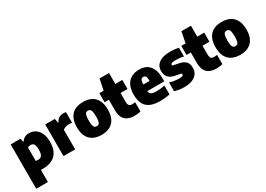

<svg xmlns="http://www.w3.org/2000/svg" viewBox="1 -1704 4002 2888"><g transform="rotate(-30 2002.0 -260.0)"><path d="M43.5 -550H214.5L227 -490.5H235.5Q255.5 -523 287.8 -541Q320 -559 364 -559Q422.5 -559 470.8 -529.5Q519 -500 548 -438.2Q577 -376.5 577 -285Q577 -141.5 501.5 -65.5Q426 10.5 274 10.5Q263.5 10.5 246.5 9.5V220H43.5ZM372 -268Q372 -316.5 363.2 -343.8Q354.5 -371 338.2 -381.8Q322 -392.5 297.5 -392.5Q283.5 -392.5 270 -389Q256.5 -385.5 246.5 -379V-145Q267.5 -142 281.5 -142Q313 -142 332.8 -153.8Q352.5 -165.5 362.2 -193Q372 -220.5 372 -268Z M644 -550H810L825.5 -477H834Q851.5 -520 884.5 -539.5Q917.5 -559 963.5 -559Q984 -559 1007 -555V-370Q984.5 -375 950.5 -375Q919 -375 890.5 -365Q862 -355 847 -339V0H644Z M1035 -272Q1035 -414.5 1104.2 -486.8Q1173.5 -559 1304 -559Q1433.5 -559 1503 -486Q1572.5 -413 1572.5 -273.5Q1572.5 -133 1502.5 -61Q1432.5 11 1304 11Q1175.5 11 1105.2 -60.8Q1035 -132.5 1035 -272ZM1367 -272Q1367 -326.5 1360 -356.5Q1353 -386.5 1339.5 -397.8Q1326 -409 1304 -409Q1282 -409 1268.5 -397.8Q1255 -386.5 1247.8 -357Q1240.5 -327.5 1240.5 -273.5Q1240.5 -219.5 1247.2 -190.2Q1254 -161 1267.8 -150Q1281.5 -139 1304 -139Q1326.5 -139 1340 -150Q1353.5 -161 1360.2 -189.8Q1367 -218.5 1367 -272Z M1862 -392.5V-240.5Q1862 -208.5 1868.8 -191Q1875.5 -173.5 1890.8 -166Q1906 -158.5 1933.5 -158.5Q1947 -158.5 1983 -163V-2.5Q1960 3 1931.2 6.8Q1902.5 10.5 1876.5 10.5Q1769 10.5 1714 -43.8Q1659 -98 1659 -213V-392.5H1584.5V-550H1659L1697 -740H1862V-550H1983V-392.5Z M2519 -216H2224.5Q2227 -188 2239.5 -173Q2252 -158 2279.5 -151.2Q2307 -144.5 2356.5 -144.5Q2413 -144.5 2489 -160V-6Q2407 11 2328.5 11Q2219 11 2151.2 -19.2Q2083.5 -49.5 2051.8 -112.5Q2020 -175.5 2020 -277Q2020 -365 2049.8 -428.2Q2079.5 -491.5 2137.8 -525.2Q2196 -559 2280 -559Q2398 -559 2458.5 -483.8Q2519 -408.5 2519 -270ZM2223.5 -332H2331Q2330.5 -371 2325 -392.8Q2319.5 -414.5 2308.2 -423.2Q2297 -432 2278 -432Q2258.5 -432 2247 -423.2Q2235.5 -414.5 2229.8 -393Q2224 -371.5 2223.5 -332Z M2572.5 -14V-165.5Q2609 -153.5 2652.8 -147Q2696.5 -140.5 2741.5 -140.5Q2778.5 -140.5 2793.8 -148.2Q2809 -156 2809 -170.5Q2809 -179.5 2803.5 -184.5Q2798 -189.5 2784.5 -192L2695 -210Q2625 -223.5 2589.8 -263.8Q2554.5 -304 2554.5 -374Q2554.5 -431 2584 -472.5Q2613.5 -514 2673 -536.5Q2732.5 -559 2819.5 -559Q2898.5 -559 2963 -542.5V-390.5Q2902.5 -407.5 2828.5 -407.5Q2739.5 -407.5 2739.5 -375.5Q2739.5 -367.5 2745.5 -363Q2751.5 -358.5 2765.5 -356L2855 -338Q2924 -324 2959 -286.2Q2994 -248.5 2994 -176Q2994 -118.5 2964 -76.2Q2934 -34 2878 -11.5Q2822 11 2745.5 11Q2648 11 2572.5 -14Z M3285 -392.5V-240.5Q3285 -208.5 3291.8 -191Q3298.5 -173.5 3313.8 -166Q3329 -158.5 3356.5 -158.5Q3370 -158.5 3406 -163V-2.5Q3383 3 3354.2 6.8Q3325.5 10.5 3299.5 10.5Q3192 10.5 3137 -43.8Q3082 -98 3082 -213V-392.5H3007.5V-550H3082L3120 -740H3285V-550H3406V-392.5Z M3443 -272Q3443 -414.5 3512.2 -486.8Q3581.5 -559 3712 -559Q3841.5 -559 3911 -486Q3980.5 -413 3980.5 -273.5Q3980.5 -133 3910.5 -61Q3840.5 11 3712 11Q3583.5 11 3513.2 -60.8Q3443 -132.5 3443 -272ZM3775 -272Q3775 -326.5 3768 -356.5Q3761 -386.5 3747.5 -397.8Q3734 -409 3712 -409Q3690 -409 3676.5 -397.8Q3663 -386.5 3655.8 -357Q3648.5 -327.5 3648.5 -273.5Q3648.5 -219.5 3655.2 -190.2Q3662 -161 3675.8 -150Q3689.5 -139 3712 -139Q3734.5 -139 3748 -150Q3761.5 -161 3768.2 -189.8Q3775 -218.5 3775 -272Z"/></g></svg>

Font: Encode Sans Semi Condensed Black
Style: Regular
Weight: 900
Width: 4
Designer: Multiple Designers
Foundry: Impallari Type
Version: Version 2.000